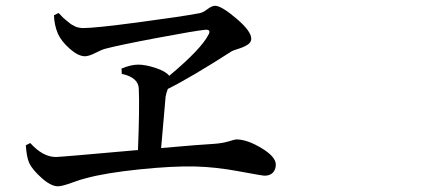

<svg xmlns="http://www.w3.org/2000/svg" viewBox="-20 -694 1540 672"><path d="M168.9 -640.6 184.6 -648.4Q186.5 -647.5 192.4 -641.1Q198.2 -634.8 200.2 -632.8Q202.1 -630.9 208 -626Q213.9 -621.1 216.3 -619.1Q218.8 -617.2 224.1 -612.8Q229.5 -608.4 232.9 -606.9Q236.3 -605.5 241.2 -602.5Q246.1 -599.6 250.5 -598.6Q254.9 -597.7 259.8 -596.7Q264.6 -595.7 269.5 -595.7Q312.5 -595.7 462.9 -615.7Q613.3 -635.7 676.8 -647.5Q689.5 -649.4 705.6 -661.6Q721.7 -673.8 732.4 -673.8Q754.9 -673.8 807.1 -629.4Q859.4 -585 859.4 -558.6Q859.4 -545.9 846.7 -537.6Q834 -529.3 814.9 -523.4Q795.9 -517.6 791 -514.6Q646.5 -421.9 567.4 -382.8Q561.5 -367.2 559.6 -355.5Q557.6 -334 552.2 -270.5Q546.9 -207 543.9 -175.8Q687.5 -188.5 727.5 -190.4Q757.8 -192.4 780.3 -199.2Q802.7 -206.1 806.6 -206.1Q844.7 -206.1 895 -175.8Q945.3 -145.5 945.3 -118.2Q945.3 -100.6 935.1 -89.8Q924.8 -79.1 906.2 -79.1Q898.4 -79.1 817.4 -94.2Q736.3 -109.4 664.1 -111.3Q585 -113.3 467.3 -101.1Q349.6 -88.9 281.2 -70.3Q263.7 -66.4 230.5 -54.2Q197.3 -42 182.6 -42Q158.2 -42 125.5 -71.3Q92.8 -100.6 82 -124Q73.2 -144.5 70.3 -185.5L85.9 -193.4Q129.9 -144.5 175.8 -144.5Q190.4 -144.5 462.9 -168.9Q468.8 -314.5 465.8 -382.8Q464.8 -422.9 406.2 -435.5L405.3 -454.1Q438.5 -467.8 463.9 -467.8Q489.3 -467.8 524.9 -456.1Q560.5 -444.3 572.3 -428.7Q684.6 -522.5 710 -573.2Q714.8 -582 711.9 -586.4Q709 -590.8 698.2 -589.8Q660.2 -585.9 528.3 -561Q396.5 -536.1 348.6 -523.4Q336.9 -520.5 314 -508.8Q291 -497.1 277.3 -497.1Q253.9 -497.1 224.1 -523.4Q194.3 -549.8 182.6 -576.2Q169.9 -606.4 168.9 -640.6Z"/></svg>

Font: Bpmf Zihi Serif SemiBold
Style: SemiBold
Weight: 600
Foundry: But Ko
Version: Version 1.320